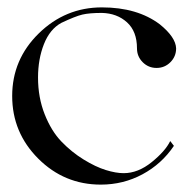

<svg xmlns="http://www.w3.org/2000/svg" viewBox="-20 -500 514 520"><path d="M256 -480Q352 -480 413 -434Q456 -399 457 -369Q457 -347 441.5 -331.5Q426 -316 404 -316Q382 -316 366.5 -331.5Q351 -347 351 -369Q351 -415 324 -439.5Q297 -464 256 -465Q222 -465 203 -460.5Q184 -456 146 -438Q115 -421 99 -380.5Q83 -340 83 -290Q83 -236 101 -190.5Q119 -145 146.5 -116.5Q174 -88 206.5 -68Q239 -48 266.5 -39.5Q294 -31 315 -31Q354 -31 391 -61Q428 -91 441 -118L451 -105Q418 -56 366 -28Q314 0 253 0Q154 0 83.5 -70.5Q13 -141 13 -240Q13 -339 85 -409.5Q157 -480 256 -480Z"/></svg>

Font: kawoszeh
Style: Medium
Weight: 500
Version: Version 000.030